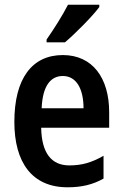

<svg xmlns="http://www.w3.org/2000/svg" viewBox="-20 -786 521 816"><path d="M402 -756V-766H269C246 -721 212 -667 178 -618V-606H256C302 -645 374 -718 402 -756ZM247 -552C116 -552 41 -452 41 -268C41 -96 116 10 267 10C326 10 374 -1 420 -27V-124C370 -95 327 -83 275 -83C198 -83 157 -136 155 -243H444V-309C444 -455 373 -552 247 -552ZM247 -463C306 -463 335 -406 335 -326H157C161 -421 195 -463 247 -463Z"/></svg>

Font: Noto Sans Gurmukhi UI Condensed SemiBold
Style: Regular
Weight: 600
Width: 3
Designer: Jelle Bosma - Monotype Design Team
Foundry: Monotype Imaging Inc.
Version: Version 2.004